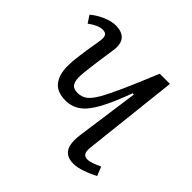

<svg xmlns="http://www.w3.org/2000/svg" viewBox="-142 -653 800 800"><g transform="rotate(45 258.5 -252.5)"><path d="M-1 -473Q13 -485 31.5 -495.5Q50 -506 70.5 -512.5Q91 -519 109 -519Q143 -519 160.5 -501.5Q178 -484 175 -447Q173 -432 169.5 -409Q166 -386 162.5 -360.5Q159 -335 156 -310.5Q153 -286 152 -269Q150 -239 159 -223Q168 -207 195 -207Q218 -207 235.5 -220Q253 -233 271.5 -265Q290 -297 316 -355.5Q342 -414 380 -506H440L393 -82Q391 -61 397 -50.5Q403 -40 420 -40Q431 -40 446.5 -45.5Q462 -51 481 -60L497 -20Q485 -14 470.5 -7.5Q456 -1 441.5 4Q427 9 414 11.5Q401 14 391 14Q364 14 348 2.5Q332 -9 327 -31.5Q322 -54 326 -88L365 -368L358 -369Q328 -287 301.5 -238.5Q275 -190 246.5 -169.5Q218 -149 181 -149Q128 -149 105.5 -181.5Q83 -214 86 -268Q86 -283 88.5 -304.5Q91 -326 95.5 -356.5Q100 -387 107 -427Q110 -448 105 -458Q100 -468 82 -468Q69 -468 53 -461Q37 -454 20 -441Z"/></g></svg>

Font: Literata Light
Style: Italic
Weight: 300
Italic angle: -2°
Designer: Latin by Veronika Burian and Jose Scaglione. Greek by Irene Vlachou. Cyrillic by Vera Evstafieva
Foundry: TypeTogether
Version: Version 3.103;gftools[0.9.29]